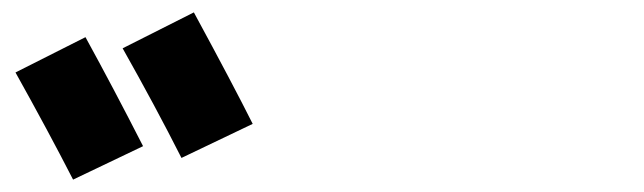

<svg xmlns="http://www.w3.org/2000/svg" viewBox="-20 -875 1040 310"><path d="M211 -639 98 -585Q58 -663 5 -758L118 -815Q163 -733 211 -639ZM388 -675 273 -620Q231 -703 178 -797L293 -855Q357 -737 388 -675Z"/></svg>

Font: M PLUS 1p Black
Style: Regular
Weight: 900
Version: Version 1.061